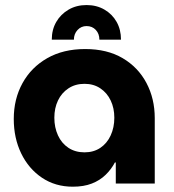

<svg xmlns="http://www.w3.org/2000/svg" viewBox="-20 -716 677 749"><path d="M317.7 -696.3Q357 -696.3 387.5 -678.5Q418 -660.7 435 -630.5Q452 -600.3 452 -561.3H367.7Q367.7 -584.3 353.7 -599.3Q339.7 -614.3 317.7 -614.3Q296.7 -614.3 282.5 -599Q268.3 -583.7 268.3 -561.3H182Q182 -600.3 199.5 -630.5Q217 -660.7 247.7 -678.5Q278.3 -696.3 317.7 -696.3ZM264 12.3Q195.7 12.3 143.7 -22.7Q91.7 -57.7 62.7 -117.5Q33.7 -177.3 33.7 -252Q33.7 -329.7 67.7 -391.5Q101.7 -453.3 164.2 -489Q226.7 -524.7 312.3 -524.7Q398 -524.7 458.3 -489.2Q518.7 -453.7 551.2 -392.5Q583.7 -331.3 583.7 -255V0H431.7V-82.3H428.3Q414 -55.3 391.8 -33.8Q369.7 -12.3 338.3 0Q307 12.3 264 12.3ZM309.7 -121.7Q345.3 -121.7 371.5 -139.3Q397.7 -157 411.8 -187.8Q426 -218.7 426 -256.7Q426 -294.3 411.8 -324Q397.7 -353.7 371.5 -371.3Q345.3 -389 309.7 -389Q273.7 -389 247 -371.3Q220.3 -353.7 206.2 -324Q192 -294.3 192 -256.7Q192 -218.7 206.2 -187.8Q220.3 -157 247 -139.3Q273.7 -121.7 309.7 -121.7Z"/></svg>

Font: MuseoModerno Thin
Style: Regular
Weight: 100
Designer: Pablo Cosgaya, Héctor Gatti, Marcela Romero, and the Authors of The MuseoModerno Project.
Foundry: Omnibus-Type Team
Version: Version 1.003